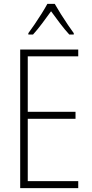

<svg xmlns="http://www.w3.org/2000/svg" viewBox="-20 -969 475 989"><path d="M383 0H84V-714H383V-679H123V-393H369V-357H123V-36H383ZM262 -949Q275 -926 293.5 -896.5Q312 -867 330.5 -840Q349 -813 360 -798V-791H337Q314 -816 289 -849Q264 -882 243 -911Q223 -883 197.5 -849Q172 -815 150 -791H126V-798Q140 -817 158.5 -844Q177 -871 194.5 -899Q212 -927 224 -949Z"/></svg>

Font: Noto Sans Lao Condensed ExtraLight
Style: Regular
Weight: 200
Width: 3
Designer: Monotype Design Team
Foundry: Monotype Imaging Inc.
Version: Version 2.003; ttfautohint (v1.8.4.7-5d5b)